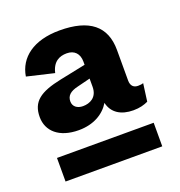

<svg xmlns="http://www.w3.org/2000/svg" viewBox="-100 -747 638 681"><g transform="rotate(-20 219.0 -406.5)"><path d="M141 -306C198 -306 238 -331 259 -366C268 -326 301 -306 347 -306C371 -306 388 -311 403 -318L412 -385C408 -383 401 -382 392 -382C376 -382 365 -391 365 -412V-527C365 -617 309 -662 197 -662C98 -662 40 -617 29 -549L131 -525C140 -565 165 -577 193 -577C222 -577 239 -559 239 -529V-517L142 -497C60 -480 26 -455 26 -397C26 -344 67 -306 141 -306ZM147 -412C147 -433 160 -446 191 -453L239 -465V-434C239 -394 210 -381 184 -381C163 -381 147 -392 147 -412ZM34 -151H399V-240H34Z"/></g></svg>

Font: Work Sans
Style: Bold
Weight: 700
Designer: Wei Huang
Foundry: Wei Huang
Version: Version 2.012